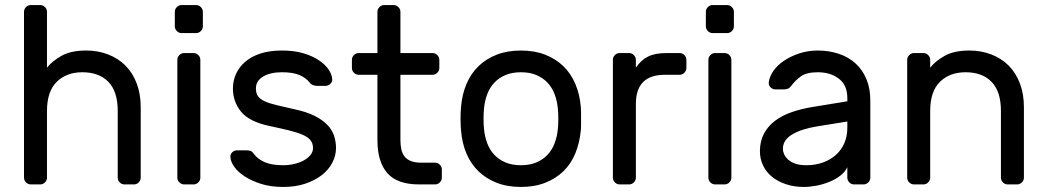

<svg xmlns="http://www.w3.org/2000/svg" viewBox="-20 -730 4143 760"><path d="M537 -27Q537 -16 529 -8Q521 0 510 0H473Q462 0 454 -8Q446 -16 446 -27V-291Q446 -368 409 -406Q372 -444 306 -444Q243 -444 204.5 -406Q166 -368 166 -291V-27Q166 -16 158 -8Q150 0 139 0H102Q91 0 83 -8Q75 -16 75 -27V-683Q75 -694 83 -702Q91 -710 102 -710H139Q150 -710 158 -702Q166 -694 166 -683V-462Q185 -487 222.5 -508.5Q260 -530 321 -530Q368 -530 408 -514.5Q448 -499 476.5 -470.5Q505 -442 521 -400Q537 -358 537 -306Z M773 -27Q773 -16 765 -8Q757 0 746 0H709Q698 0 690 -8Q682 -16 682 -27V-493Q682 -504 690 -512Q698 -520 709 -520H746Q757 -520 765 -512Q773 -504 773 -493ZM783 -626Q783 -615 775 -607Q767 -599 756 -599H699Q688 -599 680 -607Q672 -615 672 -626V-683Q672 -694 680 -702Q688 -710 699 -710H756Q767 -710 775 -702Q783 -694 783 -683Z M1219 -144Q1219 -163 1208.5 -175.5Q1198 -188 1177 -197Q1156 -206 1123.5 -214Q1091 -222 1048 -231Q967 -248 934.5 -287.5Q902 -327 902 -380Q902 -410 914 -437Q926 -464 950 -485Q974 -506 1010.5 -518Q1047 -530 1096 -530Q1145 -530 1181.5 -519Q1218 -508 1243 -491Q1268 -474 1281 -454.5Q1294 -435 1295 -417Q1296 -406 1287.5 -398Q1279 -390 1268 -390H1235Q1229 -390 1220.5 -392.5Q1212 -395 1205 -404Q1192 -421 1166.5 -432.5Q1141 -444 1096 -444Q1050 -444 1021.5 -427Q993 -410 993 -380Q993 -361 1001 -349.5Q1009 -338 1027 -329.5Q1045 -321 1074.5 -314Q1104 -307 1148 -297Q1194 -287 1225 -271.5Q1256 -256 1275 -236.5Q1294 -217 1302 -193.5Q1310 -170 1310 -144Q1310 -114 1295.5 -86Q1281 -58 1254 -37Q1227 -16 1188.5 -3Q1150 10 1101 10Q1052 10 1014 -2Q976 -14 949 -31.5Q922 -49 907.5 -69.5Q893 -90 892 -108Q891 -119 899 -127Q907 -135 919 -135H955Q961 -135 969 -133.5Q977 -132 984 -122Q1000 -100 1028 -88Q1056 -76 1101 -76Q1123 -76 1144.5 -81Q1166 -86 1182.5 -95Q1199 -104 1209 -116.5Q1219 -129 1219 -144Z M1565 -175Q1565 -156 1568.5 -139.5Q1572 -123 1581 -111Q1590 -99 1606.5 -92.5Q1623 -86 1649 -86H1702Q1713 -86 1721 -78Q1729 -70 1729 -59V-27Q1729 -16 1721 -8Q1713 0 1702 0H1639Q1552 0 1513 -45Q1474 -90 1474 -175V-434H1400Q1389 -434 1381 -442Q1373 -450 1373 -461V-493Q1373 -504 1381 -512Q1389 -520 1400 -520H1474V-683Q1474 -694 1482 -702Q1490 -710 1501 -710H1538Q1549 -710 1557 -702Q1565 -694 1565 -683V-520H1692Q1703 -520 1711 -512Q1719 -504 1719 -493V-461Q1719 -450 1711 -442Q1703 -434 1692 -434H1565Z M2042 -530Q2096 -530 2138 -513.5Q2180 -497 2210 -468Q2240 -439 2257.5 -397.5Q2275 -356 2279 -307Q2280 -298 2280 -285.5Q2280 -273 2280 -259.5Q2280 -246 2280 -233.5Q2280 -221 2279 -213Q2274 -163 2257 -122Q2240 -81 2210 -52Q2180 -23 2138 -6.5Q2096 10 2042 10Q1988 10 1946 -6.5Q1904 -23 1874 -52Q1844 -81 1826.5 -122Q1809 -163 1805 -213Q1804 -221 1803.5 -233.5Q1803 -246 1803 -259.5Q1803 -273 1803.5 -285.5Q1804 -298 1805 -307Q1809 -356 1826.5 -397.5Q1844 -439 1874 -468Q1904 -497 1946 -513.5Q1988 -530 2042 -530ZM2188 -218Q2190 -235 2190 -259.5Q2190 -284 2188 -302Q2185 -332 2175 -358Q2165 -384 2147 -403Q2129 -422 2103 -433Q2077 -444 2042 -444Q2007 -444 1981 -433Q1955 -422 1937 -403Q1919 -384 1909 -358Q1899 -332 1896 -302Q1894 -284 1894 -259.5Q1894 -235 1896 -218Q1899 -188 1909 -162Q1919 -136 1937 -117Q1955 -98 1981 -87Q2007 -76 2042 -76Q2077 -76 2103 -87Q2129 -98 2147 -117Q2165 -136 2175 -162Q2185 -188 2188 -218Z M2670 -520Q2681 -520 2689 -512Q2697 -504 2697 -493V-461Q2697 -450 2689 -442Q2681 -434 2670 -434H2612Q2497 -434 2497 -319V-27Q2497 -16 2489 -8Q2481 0 2470 0H2433Q2422 0 2414 -8Q2406 -16 2406 -27V-493Q2406 -504 2414 -512Q2422 -520 2433 -520H2470Q2481 -520 2489 -512Q2497 -504 2497 -493V-462Q2517 -492 2545 -506Q2573 -520 2618 -520Z M2875 -27Q2875 -16 2867 -8Q2859 0 2848 0H2811Q2800 0 2792 -8Q2784 -16 2784 -27V-493Q2784 -504 2792 -512Q2800 -520 2811 -520H2848Q2859 -520 2867 -512Q2875 -504 2875 -493ZM2885 -626Q2885 -615 2877 -607Q2869 -599 2858 -599H2801Q2790 -599 2782 -607Q2774 -615 2774 -626V-683Q2774 -694 2782 -702Q2790 -710 2801 -710H2858Q2869 -710 2877 -702Q2885 -694 2885 -683Z M2988 -131Q2988 -171 3004 -201Q3020 -231 3048 -252Q3076 -273 3113.5 -286Q3151 -299 3193 -306L3334 -329V-342Q3334 -393 3300.5 -418.5Q3267 -444 3217 -444Q3173 -444 3150.5 -428Q3128 -412 3112 -390Q3106 -382 3099 -379Q3092 -376 3080 -376H3050Q3039 -376 3030.5 -384Q3022 -392 3023 -403Q3025 -425 3040.5 -448Q3056 -471 3082.5 -489Q3109 -507 3143.5 -518.5Q3178 -530 3217 -530Q3262 -530 3300.5 -517Q3339 -504 3366.5 -479Q3394 -454 3409.5 -417Q3425 -380 3425 -332V-27Q3425 -16 3417 -8Q3409 0 3398 0H3361Q3350 0 3342 -8Q3334 -16 3334 -27V-68Q3325 -49 3306 -34.5Q3287 -20 3262.5 -10Q3238 0 3211.5 5Q3185 10 3162 10Q3123 10 3090.5 -1Q3058 -12 3035.5 -30.5Q3013 -49 3000.5 -75Q2988 -101 2988 -131ZM3172 -76Q3208 -76 3238 -87Q3268 -98 3289.5 -117.5Q3311 -137 3322.5 -164Q3334 -191 3334 -224V-249L3216 -230Q3153 -220 3116 -198Q3079 -176 3079 -141Q3079 -130 3084 -119Q3089 -108 3100 -98Q3111 -88 3128.5 -82Q3146 -76 3172 -76Z M4033 -27Q4033 -16 4025 -8Q4017 0 4006 0H3969Q3958 0 3950 -8Q3942 -16 3942 -27V-291Q3942 -368 3905 -406Q3868 -444 3802 -444Q3739 -444 3700.5 -406Q3662 -368 3662 -291V-27Q3662 -16 3654 -8Q3646 0 3635 0H3598Q3587 0 3579 -8Q3571 -16 3571 -27V-493Q3571 -504 3579 -512Q3587 -520 3598 -520H3635Q3646 -520 3654 -512Q3662 -504 3662 -493V-462Q3681 -487 3718.5 -508.5Q3756 -530 3817 -530Q3864 -530 3904 -514.5Q3944 -499 3972.5 -470.5Q4001 -442 4017 -400Q4033 -358 4033 -306Z"/></svg>

Font: Rubik
Style: Regular
Weight: 400
Designer: Hubert & Fischer
Foundry: Hubert & Fischer
Version: Version 1.002; ttfautohint (v1.6)